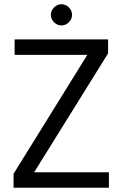

<svg xmlns="http://www.w3.org/2000/svg" viewBox="-20 -886 578 906"><path d="M44 0V-66L392 -627H49V-700H490V-634L141 -73H494V0ZM270 -766Q250 -766 235 -781Q220 -796 220 -816Q220 -836 235 -851Q250 -866 270 -866Q290 -866 305 -851Q320 -836 320 -816Q320 -796 305 -781Q290 -766 270 -766Z"/></svg>

Font: DVN - DM Sans
Style: Regular
Weight: 400
Designer: Colophon Foundry, Jonny Pinhorn
Foundry: Colophon Foundry
Version: Version 4.004;gftools[0.9.30]